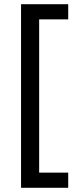

<svg xmlns="http://www.w3.org/2000/svg" viewBox="-20 -734 369 912"><path d="M304 158H80V-714H304V-642H166V86H304Z"/></svg>

Font: Noto Sans Sundanese
Style: Regular
Weight: 400
Designer: Monotype Design Team (Regular), Sérgio L. Martins (other weights)
Foundry: Monotype Imaging Inc.
Version: Version 2.003